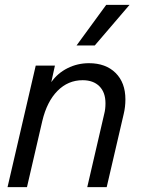

<svg xmlns="http://www.w3.org/2000/svg" viewBox="-20 -770 579 790"><path d="M417 -750H513L370 -583H295ZM496 -361Q496 -330 489 -301L419 0H339L409 -302Q414 -321 414 -345Q414 -390 389 -415Q364 -440 320 -440Q260 -440 216.5 -396Q173 -352 154 -272L91 0H11L127 -500H206L191 -432Q217 -469 258 -489.5Q299 -510 346 -510Q415 -510 455.5 -470Q496 -430 496 -361Z"/></svg>

Font: CBA Beacon Sans
Style: Italic
Weight: 400
Italic angle: -13°
Designer: Wei Huang
Foundry: Wei Huang
Version: Version 1.002